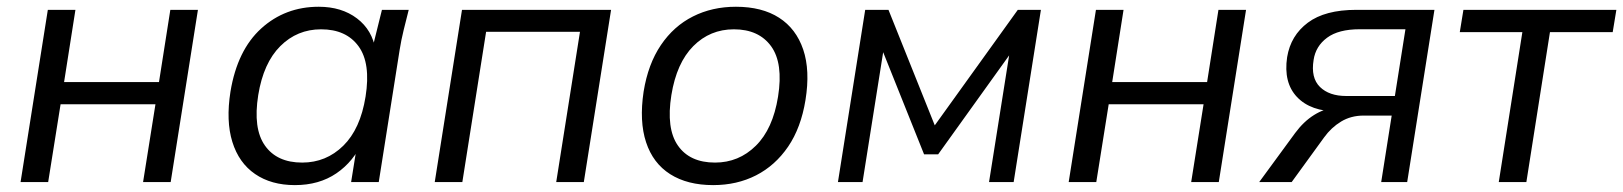

<svg xmlns="http://www.w3.org/2000/svg" viewBox="-20 -531 4734 560"><path d="M40 0 119.5 -502.3H200L166.9 -291.6H443.7L476.8 -502.3H557.3L477.8 0H397.3L433.4 -226.9H156.7L120.5 0Z M840.1 8.9Q771.1 8.9 723.9 -23.5Q676.7 -55.9 657.7 -117.1Q638.7 -178.2 652.2 -263.8Q672.2 -384.7 741.9 -448Q811.7 -511.3 909.7 -511.3Q976.4 -511.3 1021.2 -477.3Q1066 -443.4 1075.5 -384.5L1064.4 -383.1L1094 -502.3H1172.1Q1164.7 -472.9 1157.4 -443.6Q1150.2 -414.2 1145.7 -385.9L1084.7 0H1004.1L1023.3 -119.7H1038.2Q1011.6 -59.9 961.2 -25.5Q910.8 8.9 840.1 8.9ZM861.4 -56.8Q931.1 -56.8 981.1 -105.8Q1031.1 -154.8 1046.2 -249.1Q1061.8 -346.6 1025.7 -396.1Q989.7 -445.5 916.5 -445.5Q846.8 -445.5 797.6 -396.5Q748.4 -347.5 733.2 -253.8Q717.6 -156.2 752.7 -106.5Q787.7 -56.8 861.4 -56.8Z M1248 0 1327.5 -502.3H1762.3L1682.8 0H1602.3L1671.6 -438.2H1397.8L1328.5 0Z M2060.1 8.9Q1985 8.9 1934.7 -23Q1884.5 -54.9 1864.4 -116.1Q1844.2 -177.3 1857.2 -263.8Q1870.2 -344.2 1907.6 -399.5Q1945 -454.8 2001.1 -483Q2057.1 -511.3 2126.4 -511.3Q2202.5 -511.3 2252.3 -479.3Q2302 -447.4 2322.7 -386.5Q2343.3 -325.5 2329.3 -239.1Q2316.3 -158.6 2278.7 -103.3Q2241 -48.1 2185.2 -19.6Q2129.4 8.9 2060.1 8.9ZM2065.5 -56.8Q2134.7 -56.8 2184.4 -105.8Q2234.2 -154.8 2249.3 -249.1Q2264.9 -346.6 2229.1 -396.1Q2193.2 -445.5 2120.5 -445.5Q2050.9 -445.5 2002.1 -396.5Q1953.4 -347.5 1938.2 -253.8Q1922.6 -156.2 1957.2 -106.5Q1991.8 -56.8 2065.5 -56.8Z M2424 0 2503.5 -502.3H2571.4L2706.4 -165.4L2948.6 -502.3H3016L2936.5 0H2864.7L2930.1 -412.2H2954L2716.3 -80.9H2675.2L2542.3 -412.7H2561.3L2495.8 0Z M3097 0 3176.5 -502.3H3257L3223.9 -291.6H3500.7L3533.8 -502.3H3614.3L3534.8 0H3454.3L3490.4 -226.9H3213.7L3177.5 0Z M3652.7 0 3757.4 -142.9Q3782.4 -176.8 3813 -195.8Q3843.7 -214.8 3869.5 -214.8H3891.2L3881.1 -205.9Q3803 -205.9 3763 -248Q3723.1 -290.1 3734.1 -364.2Q3744.5 -427.5 3794.6 -464.9Q3844.6 -502.3 3936 -502.3H4163.8L4084.3 0H4008.5L4039.1 -193.9H3957.3Q3920.4 -193.9 3891.6 -176.5Q3862.8 -159.1 3842.1 -130.4L3747.4 0ZM3906.6 -251H4048.4L4079.2 -445.7H3946Q3883.9 -445.7 3850.7 -421Q3817.4 -396.3 3811.4 -356.5Q3802.8 -304 3829.8 -277.5Q3856.7 -251 3906.6 -251Z M4351.4 0 4420.2 -437.2H4237.7L4248.3 -502.3H4694.4L4683.7 -437.2H4500.7L4431.9 0Z"/></svg>

Font: Mulish ExtraLight
Style: Italic
Weight: 200
Italic angle: -9°
Designer: Vernon Adams
Foundry: Vernon Adams
Version: Version 3.603